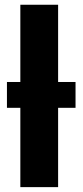

<svg xmlns="http://www.w3.org/2000/svg" viewBox="-20 -768 342 788"><path d="M290 -325.5H218.5V0H63.5V-325.5H8.5V-431.5H63.5V-748.5H218.5V-431.5H290Z"/></svg>

Font: Lato ExtraBold
Style: Regular
Weight: 800
Designer: Lukasz Dziedzic with Adam Twardoch and Botio Nikoltchev
Foundry: tyPoland Lukasz Dziedzic
Version: Version 2.015; 2015-08-06; http://www.latofonts.com/